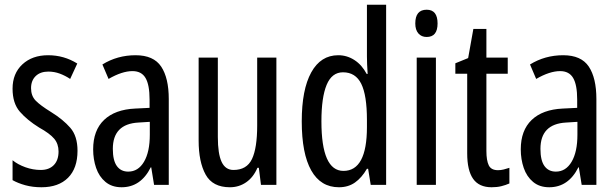

<svg xmlns="http://www.w3.org/2000/svg" viewBox="-20 -780 2599 810"><path d="M307 -144Q307 -70 267 -30Q227 10 155 10Q118 10 87 1.5Q56 -7 33 -20V-104Q55 -86 87 -74.5Q119 -63 152 -63Q187 -63 207 -83.5Q227 -104 227 -141Q227 -173 208.5 -195Q190 -217 145 -242Q95 -273 64 -308.5Q33 -344 33 -406Q33 -470 74.5 -508.5Q116 -547 183 -547Q250 -547 306 -512L276 -447Q255 -461 232 -469.5Q209 -478 184 -478Q150 -478 130.5 -459Q111 -440 111 -408Q111 -376 130 -356Q149 -336 196 -307Q246 -276 276.5 -241Q307 -206 307 -144Z M552 -547Q628 -547 660 -499Q692 -451 692 -362V0H630L618 -74H616Q574 10 493 10Q452 10 425 -12.5Q398 -35 385.5 -71.5Q373 -108 373 -150Q373 -230 419 -274Q465 -318 550 -322L611 -325V-360Q611 -422 594 -451Q577 -480 539 -480Q495 -480 438 -447L412 -508Q475 -547 552 -547ZM564 -263Q456 -257 456 -152Q456 -103 473 -79.5Q490 -56 521 -56Q563 -56 587.5 -97.5Q612 -139 612 -212V-266Z M1146 -537V0H1081L1072 -72H1066Q1049 -32 1018.5 -11Q988 10 950 10Q877 10 847.5 -43.5Q818 -97 818 -187V-537H899V-202Q899 -131 915 -97Q931 -63 965 -63Q1021 -63 1043 -109Q1065 -155 1065 -251V-537Z M1410 10Q1333 10 1293 -61Q1253 -132 1253 -268Q1253 -402 1293 -474.5Q1333 -547 1407 -547Q1444 -547 1475.5 -526.5Q1507 -506 1527 -468H1531Q1528 -513 1528 -542V-760H1609V0H1544L1533 -68H1528Q1506 -30 1477.5 -10Q1449 10 1410 10ZM1429 -59Q1528 -59 1528 -244V-274Q1528 -378 1504 -426.5Q1480 -475 1427 -475Q1380 -475 1358 -422Q1336 -369 1336 -268Q1336 -59 1429 -59Z M1780 -739Q1826 -739 1826 -681Q1826 -624 1780 -624Q1758 -624 1745 -639Q1732 -654 1732 -681Q1732 -739 1780 -739ZM1819 -537V0H1738V-537Z M2081 -62Q2093 -62 2105 -65Q2117 -68 2129 -72V-6Q2113 1 2095 5.5Q2077 10 2054 10Q2001 10 1976 -25.5Q1951 -61 1951 -133V-469H1901V-513L1955 -535L1977 -658H2032V-537H2122V-469H2032V-143Q2032 -103 2042 -82.5Q2052 -62 2081 -62Z M2356 -547Q2432 -547 2464 -499Q2496 -451 2496 -362V0H2434L2422 -74H2420Q2378 10 2297 10Q2256 10 2229 -12.5Q2202 -35 2189.5 -71.5Q2177 -108 2177 -150Q2177 -230 2223 -274Q2269 -318 2354 -322L2415 -325V-360Q2415 -422 2398 -451Q2381 -480 2343 -480Q2299 -480 2242 -447L2216 -508Q2279 -547 2356 -547ZM2368 -263Q2260 -257 2260 -152Q2260 -103 2277 -79.5Q2294 -56 2325 -56Q2367 -56 2391.5 -97.5Q2416 -139 2416 -212V-266Z"/></svg>

Font: Noto Sans Myanmar ExtraCondensed
Style: Regular
Weight: 400
Width: 2
Designer: Monotype Design Team
Foundry: Monotype Imaging Inc.
Version: Version 2.107; ttfautohint (v1.8.4.7-5d5b)